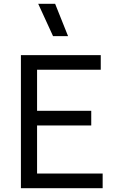

<svg xmlns="http://www.w3.org/2000/svg" viewBox="-20 -990 650 1010"><path d="M90 -700V0H520V-77H175V-330H460V-407H175V-623H510V-700ZM270 -970H181L259 -800H338Z"/></svg>

Font: Necto Mono
Style: Regular
Weight: 400
Designer: Marco Condello
Foundry: Collletttivo
Version: Version 1.300;Glyphs 3.2 (3217)